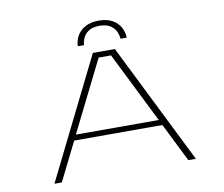

<svg xmlns="http://www.w3.org/2000/svg" viewBox="-91 -988 1282 1100"><g transform="rotate(-10 550.0 -438.0)"><path d="M961.5 0H917.5L806 -224H293L181.5 0H138.5L485.5 -700H613.5ZM513.5 -668 308.5 -256H790.5L585.5 -668ZM550.5 -876.5Q598.5 -876.5 629.8 -858.5Q661 -840.5 676.2 -812Q691.5 -783.5 691.5 -752.5H655.5Q655.5 -768 646.8 -790.2Q638 -812.5 615 -829.5Q592 -846.5 549.5 -846.5Q506.5 -846.5 483.5 -829.5Q460.5 -812.5 452 -790.2Q443.5 -768 443.5 -752.5H407.5Q407.5 -783.5 423.2 -812Q439 -840.5 470.8 -858.5Q502.5 -876.5 550.5 -876.5Z"/></g></svg>

Font: Trispace Expanded Thin
Style: Regular
Weight: 100
Width: 7
Designer: Tyler Finck
Foundry: Etcetera Type Company
Version: Version 1.210; ttfautohint (v1.8.3)